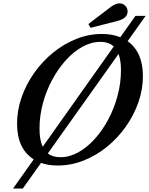

<svg xmlns="http://www.w3.org/2000/svg" viewBox="-20 -974 886 1142"><path d="M519 -808.5 505.5 -831 641.5 -934.5Q668 -954 691 -954Q710.5 -954 724.8 -940Q739 -926 739 -905.5Q739 -887 725.2 -872.5Q711.5 -858 679 -849.5ZM57.5 147.5 180.5 -26Q81.5 -89 81.5 -239Q81.5 -319 108.8 -396.2Q136 -473.5 184.2 -541.5Q232.5 -609.5 296.2 -661.2Q360 -713 434 -742.5Q508 -772 586 -772Q647.5 -772 695.5 -752.5L785.5 -879.5H846L739 -729Q830 -664.5 830 -521Q830 -441.5 802.8 -364.2Q775.5 -287 727.2 -219.2Q679 -151.5 615 -99.8Q551 -48 476.5 -18.8Q402 10.5 322.5 10.5Q268 10.5 224 -5L115.5 147.5ZM215 -209Q215 -141.5 234 -101L656.5 -697.5Q627 -725 577 -725Q523 -725 470.5 -696Q418 -667 372 -616.2Q326 -565.5 290.5 -499.5Q255 -433.5 235 -359Q215 -284.5 215 -209ZM339.5 -39Q393.5 -39 445.8 -68Q498 -97 543.8 -147.8Q589.5 -198.5 624.5 -264.5Q659.5 -330.5 679.5 -405.2Q699.5 -480 699.5 -557Q699.5 -615 685 -653L264.5 -61.5Q293 -39 339.5 -39Z"/></svg>

Font: Libre Caslon Text Medium Italic
Style: Regular
Weight: 500
Italic angle: -22.583°
Designer: Pablo Impallari, Rodrigo Fuenzalida, Katja Schimmel
Foundry: Pablo Impallari, Rodrigo Fuenzalida
Version: Version 2.000